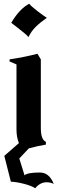

<svg xmlns="http://www.w3.org/2000/svg" viewBox="-20 -772 307 1025"><path d="M180 -485 198 -455V-88Q198 -26 225 -15V0Q186 6 134 20L83 74L111 164Q126 149 193 149Q243 149 267 210Q250 201 229 201Q194 201 168 233Q149 220 108.5 209.5Q68 199 38 198L3 60L81 -8Q68 -40 68 -80V-428L31 -444V-455Q111 -467 180 -485ZM40 -650Q84 -725 136 -752Q147 -738 179.5 -713Q212 -688 230 -677Q192 -650 169.5 -627.5Q147 -605 132 -574Q125 -583 108 -597Q91 -611 67 -629.5Q43 -648 40 -650Z"/></svg>

Font: NewRocker
Style: Regular
Weight: 400
Designer: Pablo Impallari, Brenda Gallo, Rodrigo Fuenzalida
Foundry: Pablo Impallari, Brenda Gallo, Rodrigo Fuenzalida
Version: Version 1.000